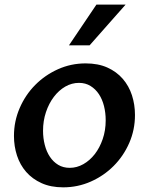

<svg xmlns="http://www.w3.org/2000/svg" viewBox="-20 -802 645 832"><path d="M253.9 9.8Q200.2 9.8 160.2 -8.3Q120.1 -26.4 93.5 -56.9Q66.9 -87.4 53.7 -127.7Q40.5 -168 40.5 -212.9Q40.5 -276.4 65.2 -333.5Q89.8 -390.6 132.3 -433.6Q174.8 -476.6 231.2 -502Q287.6 -527.3 351.1 -527.3Q405.3 -527.3 445.3 -509.3Q485.4 -491.2 512 -460.4Q538.6 -429.7 551.8 -389.2Q564.9 -348.6 564.9 -303.7Q564.9 -239.3 540 -182.4Q515.1 -125.5 472.4 -82.8Q429.7 -40 373.3 -15.1Q316.9 9.8 253.9 9.8ZM282.2 -74.7Q313 -74.7 341.1 -90.6Q369.1 -106.4 390.6 -134Q412.1 -161.6 425 -199.2Q438 -236.8 438 -280.8Q438 -313 430.7 -342.3Q423.3 -371.6 408.7 -393.8Q394 -416 372.3 -429.4Q350.6 -442.9 322.3 -442.9Q291 -442.9 262.9 -426.8Q234.9 -410.6 213.4 -382.3Q191.9 -354 179.2 -316.2Q166.5 -278.3 166.5 -235.4Q166.5 -203.1 174.1 -173.8Q181.6 -144.5 196.3 -122.6Q210.9 -100.6 232.4 -87.6Q253.9 -74.7 282.2 -74.7ZM278.8 -605.5 397.9 -782.2H524.4L368.2 -605.5Z"/></svg>

Font: Proza Libre
Style: Medium Italic
Weight: 500
Designer: Jasper de Waard
Foundry: Jasper de Waard
Version: Version 1.000; ttfautohint (v1.4.1.8-43bc)